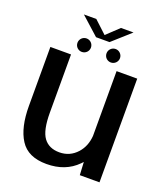

<svg xmlns="http://www.w3.org/2000/svg" viewBox="-148 -922 899 1031"><g transform="rotate(20 301.0 -406.0)"><path d="M427 0H539.5V-592.5H421.5V-222C418.5 -182.5 405.5 -149.5 381.5 -122.5C354.5 -92.5 321 -77.5 281 -77.5C241.5 -77.5 211.5 -91 191.5 -118C171 -145.5 161 -193 161 -261V-593H43V-256.5C43 -174.5 57.5 -110.5 87 -64.5C116.5 -18 166.5 5 237.5 5C309.5 5 367.5 -17.5 412 -62.5C416 -66 419.5 -70 423 -74ZM255.5 -726H332.5L436 -818.5H364.5L294.5 -752.5L223.5 -818.5H152.5ZM210.5 -625.5C232 -625.5 249 -642.5 249 -664C249 -685 232 -702.5 210.5 -702.5C189 -702.5 172 -685 172 -664C172 -642.5 189 -625.5 210.5 -625.5ZM376.5 -625.5C397.5 -625.5 415 -642.5 415 -664C415 -685 397.5 -702.5 376.5 -702.5C355 -702.5 338 -685 338 -664C338 -642.5 355 -625.5 376.5 -625.5Z"/></g></svg>

Font: Anybody Medium
Style: Regular
Weight: 500
Designer: Tyler Finck
Foundry: Etcetera Type Company
Version: Version 1.110